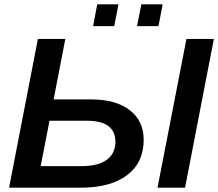

<svg xmlns="http://www.w3.org/2000/svg" viewBox="-20 -868 1009 888"><path d="M969.2 -688 835.9 0H708.5L842.3 -688ZM228 -408.2H402.8Q515.1 -408.2 579.8 -358.6Q644.5 -309.1 644.5 -221.7Q644.5 -115.7 567.6 -57.9Q490.7 0 354.5 0H22L155.3 -688H282.2ZM168 -99.6H356Q433.6 -99.6 473.6 -128.7Q513.7 -157.7 513.7 -212.9Q513.7 -260.3 481.2 -284.9Q448.7 -309.6 380.4 -309.6H209ZM732.4 -848.1 712.9 -747.1H613.8L633.8 -848.1ZM527.8 -848.1 508.3 -747.1H410.6L429.7 -848.1Z"/></svg>

Font: Arimo SemiBold
Style: Italic
Weight: 600
Italic angle: -12°
Version: Version 1.33